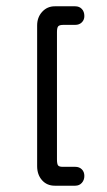

<svg xmlns="http://www.w3.org/2000/svg" viewBox="-20 -480 340 610"><path d="M154 110Q129 110 113.5 92.5Q98 75 98 48V-399Q98 -425 114 -442.5Q130 -460 154 -460H219Q232 -460 240 -451.5Q248 -443 248 -429Q248 -417 240 -409Q232 -401 219 -401H182Q169 -401 165 -396.5Q161 -392 161 -378V26Q161 41 164.5 45.5Q168 50 179 50H219Q232 50 240 58Q248 66 248 79Q248 92 240 101Q232 110 219 110Z"/></svg>

Font: Dongle
Style: Bold
Weight: 700
Designer: Yanghee Ryu
Foundry: Yanghee Ryu
Version: Version 2.000